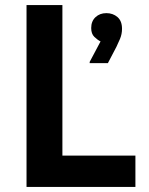

<svg xmlns="http://www.w3.org/2000/svg" viewBox="-20 -740 588 760"><path d="M85 0V-720H227V-124H516V0ZM378 -576Q366 -582 353.5 -594Q341 -606 341 -629Q341 -656 358 -672Q375 -688 401 -688Q427 -688 445 -672.5Q463 -657 463 -626Q463 -605 455 -586Q447 -567 441 -555L407 -490H335V-495Z"/></svg>

Font: Kufam SemiBold
Style: Regular
Weight: 600
Designer: Wael Morcos, Artur Schmal
Foundry: Original Type
Version: Version 1.300; ttfautohint (v1.8.3)